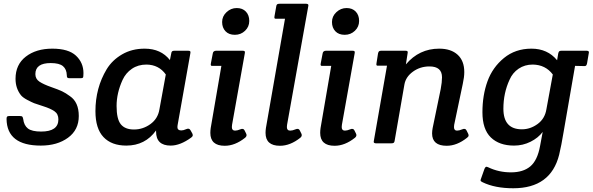

<svg xmlns="http://www.w3.org/2000/svg" viewBox="-20 -766 3167 1026"><path d="M200 -63Q292 -63 292 -128Q292 -157 271 -171.5Q250 -186 212 -198Q174 -210 162.5 -214.5Q151 -219 127 -231.5Q103 -244 92 -257Q63 -294 63 -345Q63 -421 118 -463.5Q173 -506 259.5 -506Q346 -506 386 -468.5Q426 -431 426 -375Q426 -354 423 -351Q420 -348 410 -348H353Q343 -348 340 -351Q337 -354 337 -364Q336 -396 316.5 -412.5Q297 -429 251 -429Q169 -429 169 -370Q169 -344 191 -329.5Q213 -315 253 -301Q293 -287 312 -278Q331 -269 354 -252Q401 -220 401 -146Q401 -72 343.5 -30Q286 12 198 12Q17 12 15 -130Q15 -140 18 -143Q21 -146 30 -146H86Q96 -146 99 -143Q102 -140 104 -130Q108 -96 129 -79.5Q150 -63 200 -63Z M914 -495H984Q994 -495 996.5 -492Q999 -489 997 -480L929 -97Q928 -92 928 -87Q928 -69 949 -69Q960 -69 975.5 -76Q991 -83 998 -70L1007 -54Q1010 -49 1010 -43Q1010 -37 1002 -31Q943 12 892 12Q814 12 814 -63Q814 -66 814 -69Q756 12 655 12Q576 12 533 -33.5Q490 -79 490 -172Q490 -296 550 -396Q580 -445 632.5 -475.5Q685 -506 753 -506Q840 -506 888 -445L895 -480Q896 -489 900 -492Q904 -495 914 -495ZM866 -368Q829 -420 763 -421Q718 -421 685 -398.5Q652 -376 635 -339Q603 -269 603 -199.5Q603 -130 625.5 -102Q648 -74 696 -74Q744 -74 784 -103Q824 -132 832 -182Z M1136 -495H1275Q1285 -495 1287.5 -492Q1290 -489 1288 -480L1220 -99Q1219 -92 1219 -87Q1219 -68 1236 -68Q1248 -68 1264.5 -75Q1281 -82 1287 -69L1295 -53Q1302 -40 1290 -30Q1236 13 1181 13Q1104 13 1104 -56Q1104 -68 1106 -82L1163 -414H1120Q1110 -413 1107.5 -416Q1105 -419 1107 -428L1117 -480Q1119 -495 1136 -495ZM1312 -654Q1312 -623 1289.5 -601.5Q1267 -580 1235 -580Q1203 -580 1185 -599Q1167 -618 1167 -648.5Q1167 -679 1190.5 -701Q1214 -723 1245 -723Q1276 -723 1294 -704Q1312 -685 1312 -654Z M1614 -746Q1628 -746 1628 -738Q1628 -735 1627 -731L1514 -99Q1513 -93 1513 -87Q1513 -68 1531 -68Q1543 -68 1559.5 -75Q1576 -82 1582 -69L1590 -53Q1597 -40 1585 -30Q1531 13 1476 13Q1399 13 1399 -56Q1399 -68 1401 -82L1503 -666H1460Q1450 -665 1447.5 -668Q1445 -671 1447 -680L1456 -731Q1457 -740 1461 -743Q1465 -746 1475 -746Z M1723 -495H1862Q1872 -495 1874.5 -492Q1877 -489 1875 -480L1807 -99Q1806 -92 1806 -87Q1806 -68 1823 -68Q1835 -68 1851.5 -75Q1868 -82 1874 -69L1882 -53Q1889 -40 1877 -30Q1823 13 1768 13Q1691 13 1691 -56Q1691 -68 1693 -82L1750 -414H1707Q1697 -413 1694.5 -416Q1692 -419 1694 -428L1704 -480Q1706 -495 1723 -495ZM1899 -654Q1899 -623 1876.5 -601.5Q1854 -580 1822 -580Q1790 -580 1772 -599Q1754 -618 1754 -648.5Q1754 -679 1777.5 -701Q1801 -723 1832 -723Q1863 -723 1881 -704Q1899 -685 1899 -654Z M1991 0Q1977 0 1977 -8Q1977 -11 1978 -15L2048 -415H2005Q1995 -414 1992.5 -417Q1990 -420 1992 -429L2000 -480Q2002 -489 2005.5 -492Q2009 -495 2019 -495H2145Q2155 -495 2157.5 -492Q2160 -489 2158 -480L2149 -422Q2220 -506 2327 -506Q2390 -506 2425.5 -473.5Q2461 -441 2461 -381Q2461 -354 2453 -318L2407 -99Q2406 -92 2406 -87Q2406 -68 2422 -68Q2434 -68 2450.5 -75Q2467 -82 2473 -69L2481 -53Q2484 -48 2484 -42Q2484 -36 2476 -30Q2422 13 2367 13Q2289 13 2289 -53Q2289 -66 2292 -82L2335 -290Q2342 -327 2342 -353Q2342 -411 2275 -411Q2225 -411 2186.5 -383Q2148 -355 2141 -314L2089 -15Q2088 -6 2084 -3Q2080 0 2070 0Z M3113 -495Q3127 -495 3127 -487Q3127 -484 3126 -480L3117 -427Q3115 -418 3111.5 -415Q3108 -412 3098 -413L3053 -414L2992 -62Q2980 11 2968 61Q2923 240 2723 240Q2625 240 2559 208Q2548 203 2548 198.5Q2548 194 2551 187L2569 136Q2573 127 2577 125.5Q2581 124 2589 128Q2645 155 2710.5 155Q2776 155 2814 123Q2852 91 2866 14L2880 -61Q2856 -29 2815 -8.5Q2774 12 2727 12Q2648 12 2603 -31.5Q2558 -75 2558 -166Q2558 -257 2585 -331.5Q2612 -406 2673 -456Q2734 -506 2820 -506Q2906 -506 2957 -444L2963 -480Q2965 -489 2968.5 -492Q2972 -495 2982 -495ZM2934 -368Q2895 -420 2827 -421Q2784 -421 2751.5 -399Q2719 -377 2703 -340Q2670 -269 2670 -185Q2670 -75 2769 -75Q2814 -75 2853 -103.5Q2892 -132 2900 -183Z"/></svg>

Font: Crete Round
Style: Italic
Weight: 400
Designer: Veronika Burian
Foundry: TypeTogether
Version: Version 1.001; ttfautohint (v1.6)